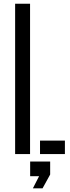

<svg xmlns="http://www.w3.org/2000/svg" viewBox="-20 -820 372 1022"><path d="M60.5 0V-800H140V0ZM193 0V-71.5H325.5V0ZM155 182.5 188 118H140.5V40H247V109L206.5 182.5Z"/></svg>

Font: Big Shoulders Stencil Text Thin
Style: Regular
Weight: 400
Version: Version 2.001